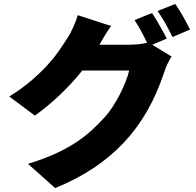

<svg xmlns="http://www.w3.org/2000/svg" viewBox="-20 -859 996 975"><path d="M753 -632 851 -572Q841 -556 831 -535.5Q821 -515 814 -493Q778 -384 727 -295Q676 -206 607.5 -133.5Q539 -61 452.5 -4Q366 53 260 96L122 -27Q200 -51 258.5 -77.5Q317 -104 363 -134Q409 -164 444 -196Q479 -228 510 -262Q533 -287 553.5 -319Q574 -351 590.5 -383.5Q607 -416 619 -447Q631 -478 636 -501H398Q347 -437 285 -378Q223 -319 157 -272L27 -369Q90 -408 137.5 -448.5Q185 -489 220 -527.5Q255 -566 280 -602Q305 -638 324 -668Q337 -688 352 -721Q367 -754 375 -782L544 -727Q527 -704 511.5 -677.5Q496 -651 485 -632H639Q660 -632 684 -634.5Q708 -637 727 -642Q713 -671 696 -702.5Q679 -734 663 -757L752 -793Q761 -780 771.5 -762.5Q782 -745 792 -727Q802 -709 811.5 -692Q821 -675 827 -663ZM870 -839Q879 -826 890 -808.5Q901 -791 911 -773Q921 -755 930 -738Q939 -721 945 -709L856 -671Q842 -700 821 -738Q800 -776 780 -803Z"/></svg>

Font: Kinto Sans Black
Style: Regular
Weight: 900
Designer: Authors: Ryoko NISHIZUKA  (kana & ideographs); Paul D. Hunt (Latin, Greek & Cyrillic); Wenlong ZHANG  (bopomofo); Sandol
Foundry: Adobe Systems Incorporated, ookami Inc.
Version: Version 0.001